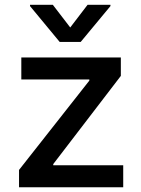

<svg xmlns="http://www.w3.org/2000/svg" viewBox="-20 -787 591 807"><path d="M60 0H497.9V-92.3H203.8V-97.3L487.9 -468V-545.5H69.6V-453.1H355.5V-448.2L60 -72.8ZM106.2 -761.4 230.8 -610.8H319.2L444.2 -761.4V-766.7H348L275.2 -671.5L202.1 -766.7H106.2Z"/></svg>

Font: Margiela Sans Medium
Style: Regular
Weight: 500
Designer: Stefan Endress, Andreas Faust
Version: Version 1.100;FEAKit 1.0